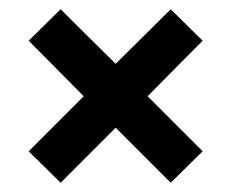

<svg xmlns="http://www.w3.org/2000/svg" viewBox="-20 -463 500 415"><path d="M111 -68 42 -136 161 -255 42 -375 111 -443 230 -325 349 -443 418 -375 299 -255 418 -136 349 -68 230 -187Z"/></svg>

Font: Teachers SemiBold
Style: Regular
Weight: 600
Version: Version 1.001